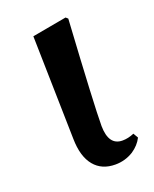

<svg xmlns="http://www.w3.org/2000/svg" viewBox="-110 -599 546 680"><g transform="rotate(-20 163.0 -259.0)"><path d="M208 15.6Q157.2 15.6 128.9 -18.6Q99.6 -53.7 98.6 -121.1L89.8 -510.7L219.7 -534.2L227.5 -527.3Q208 -204.1 208 -128.9Q209 -55.7 260.7 -55.7Q282.2 -55.7 304.7 -65.4L315.4 -46.9Q302.7 -21.5 276.4 -3.9Q245.1 15.6 208 15.6Z"/></g></svg>

Font: Bpmf GenYo Min B
Style: B
Weight: 700
Foundry: But Ko
Version: Version 1.320